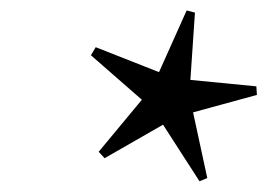

<svg xmlns="http://www.w3.org/2000/svg" viewBox="-20 -748 499 358"><path d="M366.5 -416 352 -410 284 -515.5 175 -453 164 -465 244.5 -562 149.5 -645 158.5 -660 276.5 -613.5 328 -728.5 343.5 -724.5 335 -599 458 -587 459 -571 340 -538.5Z"/></svg>

Font: Newsreader Display
Style: Bold Italic
Weight: 700
Italic angle: -17°
Designer: Hugues Gentile
Foundry: Production Type
Version: Version 1.001